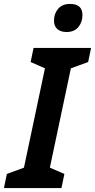

<svg xmlns="http://www.w3.org/2000/svg" viewBox="-59 -958 484 978"><path d="M-39 0 -24 -72 63 -104 170 -610 97 -642 112 -714H405L390 -642L302 -610L195 -104L269 -72L254 0ZM280 -795Q250 -795 233 -810Q216 -825 216 -853Q216 -888 237 -913Q258 -938 298 -938Q361 -938 361 -881Q361 -846 340.5 -820.5Q320 -795 280 -795Z"/></svg>

Font: Noto Sans Condensed
Style: Bold Italic
Weight: 700
Width: 3
Italic angle: -12°
Designer: Monotype Design Team
Foundry: Monotype Imaging Inc.
Version: Version 2.013; ttfautohint (v1.8.4.7-5d5b)